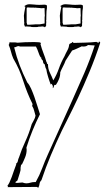

<svg xmlns="http://www.w3.org/2000/svg" viewBox="-20 -889 494 908"><path d="M436 -691Q410 -688 383.5 -687.5Q357 -687 328 -686Q325 -688 323 -691Q321 -686 315 -684.5Q309 -683 307 -678Q306 -664 298.5 -650.5Q291 -637 285 -623Q269 -595 258.5 -565Q248 -535 232 -509Q225 -527 216 -545Q207 -563 207 -584Q207 -586 204.5 -586.5Q202 -587 202 -589Q202 -590 203 -591L200 -595Q194 -616 185.5 -637.5Q177 -659 171 -682L174 -683Q174 -688 164.5 -689Q155 -690 145 -690H134Q97 -690 63 -687Q52 -689 43.5 -688.5Q35 -688 26 -689Q23 -687 24 -684Q25 -681 21 -677Q28 -661 32 -644.5Q36 -628 43 -612Q72 -563 90 -506Q108 -449 134 -397L132 -388Q139 -377 141.5 -365.5Q144 -354 148 -342Q146 -331 140.5 -321.5Q135 -312 130 -302Q117 -257 99.5 -219.5Q82 -182 70 -145Q66 -137 64.5 -128Q63 -119 55 -114L57 -112Q52 -100 46.5 -83.5Q41 -67 35.5 -52Q30 -37 24.5 -25.5Q19 -14 15 -12Q18 -9 18 -8Q18 -7 17 -6.5Q16 -6 16 -4L154 -5Q155 -5 156 -4Q158 -2 161 -1Q166 -10 167 -19.5Q168 -29 176 -37Q196 -97 220.5 -155Q245 -213 272 -270Q280 -287 301.5 -329Q323 -371 349.5 -427.5Q376 -484 404 -551.5Q432 -619 454 -687L451 -692H449Q446 -692 446.5 -689.5Q447 -687 444 -685Q444 -688 441 -688.5Q438 -689 436 -691ZM149 -28H143Q133 -28 123.5 -25Q114 -22 104 -22Q97 -22 86 -26Q80 -26 74 -25Q68 -24 62 -24Q54 -24 53 -25Q53 -30 58 -32Q63 -34 64 -40Q68 -54 73 -68.5Q78 -83 78 -95L74 -88Q78 -94 78.5 -102.5Q79 -111 84 -112Q92 -128 99 -145.5Q106 -163 106 -181Q106 -183 105.5 -185.5Q105 -188 105 -191Q118 -233 134 -272Q150 -311 169 -349Q163 -367 156.5 -388.5Q150 -410 142.5 -431Q135 -452 127 -470Q119 -488 109 -499Q88 -541 73 -580.5Q58 -620 47 -665Q54 -666 58.5 -668.5Q63 -671 68 -671Q69 -671 75 -669H150Q153 -664 156.5 -655.5Q160 -647 163 -638Q166 -629 169.5 -622.5Q173 -616 176 -616Q176 -615 175.5 -615Q175 -615 175 -614Q175 -612 177 -609Q179 -606 185 -599L184 -601Q183 -600 183 -598Q183 -594 188 -586H191Q195 -566 199 -562V-561Q201 -547 207.5 -525.5Q214 -504 220 -489L224 -493Q230 -485 230 -480Q230 -473 229 -472Q234 -474 235 -481Q236 -488 241 -488L244 -487Q253 -500 259 -515Q265 -530 265 -547Q270 -560 277.5 -574Q285 -588 290 -602L321 -650Q333 -654 344.5 -659.5Q356 -665 367 -670Q368 -669 375 -669Q389 -669 396 -676L428 -674Q406 -607 378.5 -543Q351 -479 322 -415L207 -160Q192 -127 179.5 -93.5Q167 -60 149 -28ZM154 -357 155 -355Q154 -355 154 -357ZM202 -863Q198 -867 190 -867Q186 -867 180.5 -866.5Q175 -866 166 -866Q153 -866 141.5 -867.5Q130 -869 120 -869Q111 -869 105 -866L103 -865L96 -861Q96 -858 97 -858Q98 -858 100 -857Q98 -845 97 -841Q96 -837 95 -830L93 -815L94 -796Q94 -783 95 -781L94 -774L98 -763Q99 -763 100.5 -763.5Q102 -764 105 -764Q108 -764 112 -763.5Q116 -763 121 -763H124Q128 -761 136 -761H145H152Q159 -761 163 -763H171Q173 -763 176 -763.5Q179 -764 181 -764Q184 -764 190 -762L191 -760L193 -761Q195 -763 196 -763V-766H198Q198 -783 199 -785L198 -791Q198 -792 198.5 -793.5Q199 -795 199 -796V-807Q199 -817 199.5 -823.5Q200 -830 200 -837L202 -851V-857ZM191 -778 168 -774Q138 -774 137 -773L117 -772Q107 -771 107.5 -775Q108 -779 106 -781V-785V-802V-843Q106 -851 107 -853L112 -854Q114 -853 142 -853V-852Q143 -852 144 -852.5Q145 -853 146 -853L155 -852L169 -851Q171 -851 172 -850.5Q173 -850 174 -850Q178 -850 181.5 -850.5Q185 -851 190 -851Q191 -850 191 -847V-843Q191 -827 191.5 -823.5Q192 -820 192 -817V-815L191 -807ZM372 -863Q368 -867 360 -867Q356 -867 350.5 -866.5Q345 -866 336 -866Q323 -866 311.5 -867.5Q300 -869 290 -869Q281 -869 275 -866L273 -865L266 -861Q266 -858 267 -858Q268 -858 270 -857Q268 -845 267 -841Q266 -837 265 -830L263 -815L264 -796Q264 -783 265 -781L264 -774L268 -763Q269 -763 270.5 -763.5Q272 -764 275 -764Q278 -764 282 -763.5Q286 -763 291 -763H294Q298 -761 306 -761H315H322Q329 -761 333 -763H341Q343 -763 346 -763.5Q349 -764 351 -764Q354 -764 360 -762L361 -760L363 -761Q365 -763 366 -763V-766H368Q368 -783 369 -785L368 -791Q368 -792 368.5 -793.5Q369 -795 369 -796V-807Q369 -817 369.5 -823.5Q370 -830 370 -837L372 -851V-857ZM361 -778 338 -774Q308 -774 307 -773L287 -772Q277 -771 277.5 -775Q278 -779 276 -781V-785V-802V-843Q276 -851 277 -853L282 -854Q284 -853 312 -853V-852Q313 -852 314 -852.5Q315 -853 316 -853L325 -852L339 -851Q341 -851 342 -850.5Q343 -850 344 -850Q348 -850 351.5 -850.5Q355 -851 360 -851Q361 -850 361 -847V-843Q361 -827 361.5 -823.5Q362 -820 362 -817V-815L361 -807Z"/></svg>

Font: Londrina Sketch
Style: Regular
Weight: 400
Designer: Marcelo Magalhaes
Foundry: Marcelo Magalhães
Version: Version 1.002